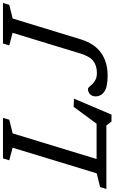

<svg xmlns="http://www.w3.org/2000/svg" viewBox="222 -980 772 1296"><g transform="rotate(-90 608.0 -332.0)"><path d="M355.5 -632.5 162.5 0H-19.5L-6.5 -42.5L86 -65L259 -633L174 -655.5L187 -698H460.5L448 -655.5ZM398 -35 535 -221 590 -218.5 482.5 34.5H435.5L409 0H78.5L100 -66H451.5ZM989.5 -170Q975.5 -125 953 -91.5Q930.5 -58 899.2 -35.8Q868 -13.5 829.5 -2.5Q791 8.5 745.5 8.5Q668.5 8.5 637 -14Q605.5 -36.5 605.5 -73Q605.5 -95.5 619.5 -109.8Q633.5 -124 655.5 -124Q663 -124 670.2 -115Q677.5 -106 688.8 -94.2Q700 -82.5 717.8 -73.2Q735.5 -64 763.5 -64Q812.5 -64 844 -88Q875.5 -112 895.5 -177.5L1034.5 -633L949.5 -655.5L962.5 -698H1236L1223.5 -655.5L1131 -632.5Z"/></g></svg>

Font: Newsreader 9pt
Style: Italic
Weight: 400
Italic angle: -17°
Designer: Hugues Gentile
Foundry: Production Type
Version: Version 1.003